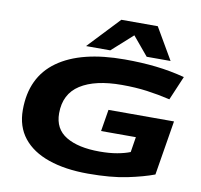

<svg xmlns="http://www.w3.org/2000/svg" viewBox="-98 -1048 1219 1163"><g transform="rotate(10 511.5 -466.5)"><path d="M517 10Q377 10 274.5 -25.5Q172 -61 117 -130.5Q62 -200 62 -302Q62 -504 206 -607Q350 -710 618 -710Q721 -710 810.5 -700Q900 -690 988 -667L925 -519Q852 -536 782 -545.5Q712 -555 627 -555Q463 -555 372.5 -497Q282 -439 282 -320Q282 -224 357 -179Q432 -134 563 -134Q624 -134 671 -142.5Q718 -151 750 -164L765 -258H551L573 -392H976L921 -56Q855 -31 756.5 -10.5Q658 10 517 10ZM372 -749 555 -943H779L892 -749H745L649 -864L521 -749Z"/></g></svg>

Font: Georama ExtraExtended
Style: Bold Italic
Weight: 700
Width: 8
Italic angle: -9°
Designer: Jean-Baptiste Levee
Foundry: Production Type
Version: Version 1.000